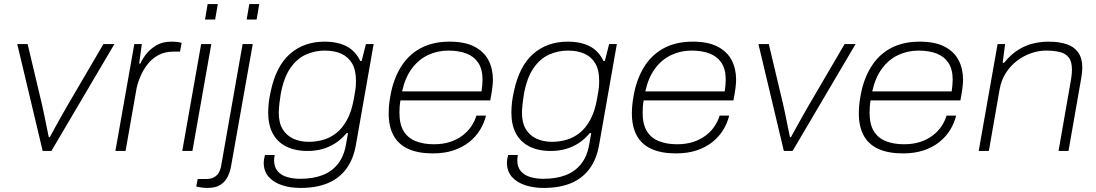

<svg xmlns="http://www.w3.org/2000/svg" viewBox="-20 -743 5396 945"><path d="M190 0 65 -526H116L187 -227Q191 -209 197 -180.5Q203 -152 209 -122Q215 -92 220 -68H225Q237 -90 252.5 -118Q268 -146 284.5 -175.5Q301 -205 314 -227L489 -526H543L233 0Z M548 0 641 -526H678L665 -430H671Q679 -450 698 -475Q717 -500 748 -519Q779 -538 823 -538Q838 -538 852 -536.5Q866 -535 874 -532L866 -489H834Q791 -489 759 -471.5Q727 -454 705 -425Q683 -396 669 -362Q655 -328 650 -296L598 0Z M989 -647 1002 -723H1052L1039 -647ZM877 0 970 -526H1020L927 0Z M1194 -647 1207 -723H1256L1243 -647ZM1001 182Q991 182 981 181Q971 180 962 178.5Q953 177 946 175L953 138H996Q1026 138 1044 122.5Q1062 107 1068 76L1174 -526H1224L1118 71Q1114 98 1102 124Q1090 150 1066 166Q1042 182 1001 182Z M1459 182Q1409 182 1368 168.5Q1327 155 1302.5 127.5Q1278 100 1278 57Q1278 50 1279.5 41Q1281 32 1284 20H1332Q1331 27 1330 33Q1329 39 1329 45Q1329 79 1346.5 99.5Q1364 120 1393.5 128.5Q1423 137 1457 137Q1521 137 1567.5 119Q1614 101 1643.5 63.5Q1673 26 1683 -32Q1685 -47 1688 -60.5Q1691 -74 1693 -88H1686Q1661 -58 1631 -38.5Q1601 -19 1567 -9.5Q1533 0 1494 0Q1431 0 1387.5 -22.5Q1344 -45 1322 -87Q1300 -129 1300 -188Q1300 -214 1303 -239.5Q1306 -265 1312 -291Q1338 -417 1407 -477.5Q1476 -538 1577 -538Q1642 -538 1686 -515Q1730 -492 1753 -443H1760L1781 -526H1819L1733 -37Q1721 38 1685.5 86.5Q1650 135 1593.5 158.5Q1537 182 1459 182ZM1500 -45Q1535 -45 1569.5 -54.5Q1604 -64 1634.5 -87.5Q1665 -111 1688 -153Q1711 -195 1722 -259Q1726 -281 1728.5 -297Q1731 -313 1731.5 -325Q1732 -337 1732 -346Q1732 -398 1713.5 -430Q1695 -462 1661 -478Q1627 -494 1578 -494Q1530 -494 1486 -474.5Q1442 -455 1409.5 -408.5Q1377 -362 1362 -282Q1358 -257 1356 -240Q1354 -223 1353 -211Q1352 -199 1352 -189Q1352 -139 1371 -107.5Q1390 -76 1423.5 -60.5Q1457 -45 1500 -45Z M2110 12Q2038 12 1989.5 -10Q1941 -32 1917 -76Q1893 -120 1893 -185Q1893 -215 1897 -243.5Q1901 -272 1907 -299Q1925 -374 1962.5 -427.5Q2000 -481 2057.5 -509.5Q2115 -538 2193 -538Q2268 -538 2315 -513.5Q2362 -489 2384 -447Q2406 -405 2406 -351Q2406 -333 2403 -309.5Q2400 -286 2393 -249H1951Q1948 -232 1947 -217Q1946 -202 1946 -188Q1946 -132 1966.5 -98Q1987 -64 2025.5 -48.5Q2064 -33 2115 -33Q2159 -33 2193.5 -44Q2228 -55 2254.5 -74.5Q2281 -94 2298.5 -119.5Q2316 -145 2325 -174H2372Q2363 -137 2342.5 -103.5Q2322 -70 2289.5 -44Q2257 -18 2212.5 -3Q2168 12 2110 12ZM1959 -293H2350Q2352 -309 2353.5 -323Q2355 -337 2355 -350Q2355 -403 2333.5 -434.5Q2312 -466 2274.5 -480Q2237 -494 2187 -494Q2133 -494 2086.5 -472Q2040 -450 2007 -405.5Q1974 -361 1959 -293Z M2656 182Q2606 182 2565 168.5Q2524 155 2499.5 127.5Q2475 100 2475 57Q2475 50 2476.5 41Q2478 32 2481 20H2529Q2528 27 2527 33Q2526 39 2526 45Q2526 79 2543.5 99.5Q2561 120 2590.5 128.5Q2620 137 2654 137Q2718 137 2764.5 119Q2811 101 2840.5 63.5Q2870 26 2880 -32Q2882 -47 2885 -60.5Q2888 -74 2890 -88H2883Q2858 -58 2828 -38.5Q2798 -19 2764 -9.5Q2730 0 2691 0Q2628 0 2584.5 -22.5Q2541 -45 2519 -87Q2497 -129 2497 -188Q2497 -214 2500 -239.5Q2503 -265 2509 -291Q2535 -417 2604 -477.5Q2673 -538 2774 -538Q2839 -538 2883 -515Q2927 -492 2950 -443H2957L2978 -526H3016L2930 -37Q2918 38 2882.5 86.5Q2847 135 2790.5 158.5Q2734 182 2656 182ZM2697 -45Q2732 -45 2766.5 -54.5Q2801 -64 2831.5 -87.5Q2862 -111 2885 -153Q2908 -195 2919 -259Q2923 -281 2925.5 -297Q2928 -313 2928.5 -325Q2929 -337 2929 -346Q2929 -398 2910.5 -430Q2892 -462 2858 -478Q2824 -494 2775 -494Q2727 -494 2683 -474.5Q2639 -455 2606.5 -408.5Q2574 -362 2559 -282Q2555 -257 2553 -240Q2551 -223 2550 -211Q2549 -199 2549 -189Q2549 -139 2568 -107.5Q2587 -76 2620.5 -60.5Q2654 -45 2697 -45Z M3307 12Q3235 12 3186.5 -10Q3138 -32 3114 -76Q3090 -120 3090 -185Q3090 -215 3094 -243.5Q3098 -272 3104 -299Q3122 -374 3159.5 -427.5Q3197 -481 3254.5 -509.5Q3312 -538 3390 -538Q3465 -538 3512 -513.5Q3559 -489 3581 -447Q3603 -405 3603 -351Q3603 -333 3600 -309.5Q3597 -286 3590 -249H3148Q3145 -232 3144 -217Q3143 -202 3143 -188Q3143 -132 3163.5 -98Q3184 -64 3222.5 -48.5Q3261 -33 3312 -33Q3356 -33 3390.5 -44Q3425 -55 3451.5 -74.5Q3478 -94 3495.5 -119.5Q3513 -145 3522 -174H3569Q3560 -137 3539.5 -103.5Q3519 -70 3486.5 -44Q3454 -18 3409.5 -3Q3365 12 3307 12ZM3156 -293H3547Q3549 -309 3550.5 -323Q3552 -337 3552 -350Q3552 -403 3530.5 -434.5Q3509 -466 3471.5 -480Q3434 -494 3384 -494Q3330 -494 3283.5 -472Q3237 -450 3204 -405.5Q3171 -361 3156 -293Z M3838 0 3713 -526H3764L3835 -227Q3839 -209 3845 -180.5Q3851 -152 3857 -122Q3863 -92 3868 -68H3873Q3885 -90 3900.5 -118Q3916 -146 3932.5 -175.5Q3949 -205 3962 -227L4137 -526H4191L3881 0Z M4424 12Q4352 12 4303.5 -10Q4255 -32 4231 -76Q4207 -120 4207 -185Q4207 -215 4211 -243.5Q4215 -272 4221 -299Q4239 -374 4276.5 -427.5Q4314 -481 4371.5 -509.5Q4429 -538 4507 -538Q4582 -538 4629 -513.5Q4676 -489 4698 -447Q4720 -405 4720 -351Q4720 -333 4717 -309.5Q4714 -286 4707 -249H4265Q4262 -232 4261 -217Q4260 -202 4260 -188Q4260 -132 4280.5 -98Q4301 -64 4339.5 -48.5Q4378 -33 4429 -33Q4473 -33 4507.5 -44Q4542 -55 4568.5 -74.5Q4595 -94 4612.5 -119.5Q4630 -145 4639 -174H4686Q4677 -137 4656.5 -103.5Q4636 -70 4603.5 -44Q4571 -18 4526.5 -3Q4482 12 4424 12ZM4273 -293H4664Q4666 -309 4667.5 -323Q4669 -337 4669 -350Q4669 -403 4647.5 -434.5Q4626 -466 4588.5 -480Q4551 -494 4501 -494Q4447 -494 4400.5 -472Q4354 -450 4321 -405.5Q4288 -361 4273 -293Z M4797 0 4890 -526H4927L4915 -434H4922Q4957 -477 4994.5 -499.5Q5032 -522 5069.5 -530Q5107 -538 5141 -538Q5193 -538 5230 -525.5Q5267 -513 5287 -484.5Q5307 -456 5307 -409Q5307 -398 5305.5 -385.5Q5304 -373 5302 -360L5239 0H5190L5252 -355Q5254 -368 5255 -379.5Q5256 -391 5256 -400Q5256 -441 5239.5 -461Q5223 -481 5194 -487.5Q5165 -494 5128 -494Q5093 -494 5056 -481.5Q5019 -469 4986.5 -444.5Q4954 -420 4931 -384.5Q4908 -349 4900 -303L4847 0Z"/></svg>

Font: Archivo SemiExpanded Thin
Style: Italic
Weight: 250
Width: 6
Italic angle: -10°
Designer: Hector Gatti
Foundry: Omnibus-Type
Version: Version 2.001